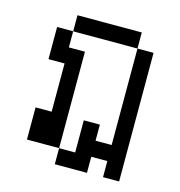

<svg xmlns="http://www.w3.org/2000/svg" viewBox="-89 -580 677 721"><g transform="rotate(15 250.0 -219.0)"><path d="M375 -437.5H125V-500H375ZM62.5 -125H125V-312.5H62.5V-437.5H125V-375H187.5V0H62.5ZM187.5 0H250V-125H312.5V-62.5H375V-437.5H437.5V62.5H375V0H312.5V62.5H187.5Z"/></g></svg>

Font: 寒蝉点阵体 16px
Style: Regular
Weight: 400
Designer: Designed by Warren2060
Foundry: ChillType
Version: Version 1.000